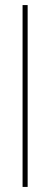

<svg xmlns="http://www.w3.org/2000/svg" viewBox="-20 -729 197 757"><path d="M69 -709H89V8H69Z"/></svg>

Font: Bebas Neue Light
Style: Regular
Weight: 300
Designer: Ryoichi Tsunekawa
Foundry: Ryoichi Tsunekawa
Version: Version 001.003; ttfautohint (v1.5.65-e2d9)